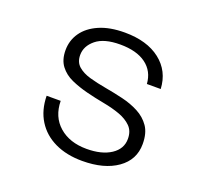

<svg xmlns="http://www.w3.org/2000/svg" viewBox="-104 -678 857 809"><g transform="rotate(20 325.0 -273.0)"><path d="M340 12Q270 12 217.5 -13Q165 -38 136 -84.5Q107 -131 106 -195H169Q170 -124 217 -83Q264 -42 340 -42Q408 -42 449 -69Q490 -96 490 -141Q490 -176 469.5 -196.5Q449 -217 416 -229Q383 -241 342.5 -248.5Q302 -256 262.5 -266Q223 -276 189.5 -291Q156 -306 135.5 -333Q115 -360 115 -403Q115 -447 139.5 -482Q164 -517 211 -537.5Q258 -558 325 -558Q425 -558 484.5 -511.5Q544 -465 548 -386H486Q482 -442 440 -473Q398 -504 324 -504Q252 -504 216 -474.5Q180 -445 180 -405Q180 -373 200.5 -355Q221 -337 254.5 -327.5Q288 -318 328 -311Q368 -304 408 -294.5Q448 -285 481.5 -267.5Q515 -250 535.5 -220.5Q556 -191 556 -142Q556 -71 497 -29.5Q438 12 340 12Z"/></g></svg>

Font: Azeret Mono Thin ExtraLight
Style: Regular
Weight: 250
Version: Version 1.002